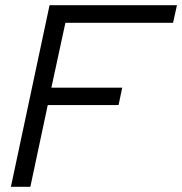

<svg xmlns="http://www.w3.org/2000/svg" viewBox="-20 -720 702 740"><path d="M22 0 171 -700H662L647 -632H232L178 -382H451L437 -315H164L97 0Z"/></svg>

Font: Red Hat Display VF
Style: Italic
Weight: 300
Italic angle: -12°
Designer: Pentagram, MCKL
Foundry: Pentagram, MCKL
Version: Version 1.023